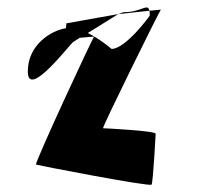

<svg xmlns="http://www.w3.org/2000/svg" viewBox="-20 -815 573 518"><path d="M55 -622C55 -544 173 -702 178 -702L195 -713C213 -715 232 -716 234 -716C229 -712 75 -379 77 -371C77 -370 386 -310 389 -317C393 -323 400 -453 400 -454C402 -462 262 -469 258 -469C254 -469 409 -783 414 -789L383 -786C384 -783 384 -778 384 -773C384 -772 319 -683 281 -683C281 -683 251 -709 217 -726L299 -777L159 -752L158 -739C119 -733 55 -695 55 -622ZM299 -777 383 -786C379 -808 362 -782 313 -782Z"/></svg>

Font: Ampere
Style: UltCnd
Weight: 400
Version: Version 1